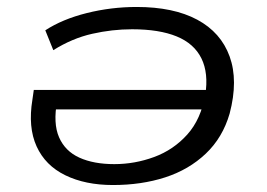

<svg xmlns="http://www.w3.org/2000/svg" viewBox="-20 -523 765 551"><path d="M304 8Q225 8 167.5 -20Q110 -48 85 -103Q60 -158 73 -237L77 -265H595L587 -209H112L144 -233Q132 -169 149.5 -129Q167 -89 208 -70.5Q249 -52 308 -52Q367 -52 422.5 -72.5Q478 -93 517.5 -137Q557 -181 569 -252V-250Q579 -313 558 -355.5Q537 -398 487 -418.5Q437 -439 359 -439Q302 -439 244.5 -426Q187 -413 133 -379L110 -436Q159 -468 229 -485.5Q299 -503 372 -503Q478 -503 546 -466.5Q614 -430 639 -361Q664 -292 639 -197Q619 -128 570.5 -82Q522 -36 454 -14Q386 8 304 8Z"/></svg>

Font: Nunito Sans 7pt Expanded Light
Style: Italic
Weight: 300
Width: 7
Italic angle: -9°
Designer: Vernon Adams
Foundry: Vernon Adams
Version: Version 3.101;gftools[0.9.27]